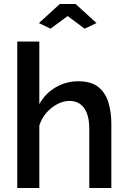

<svg xmlns="http://www.w3.org/2000/svg" viewBox="-20 -937 637 957"><path d="M535 0H425V-293Q425 -364 399 -399Q373 -434 326 -434Q296 -434 265.5 -418Q235 -402 211 -374.5Q187 -347 176 -311V0H66V-730H176V-418Q206 -472 258 -502Q310 -532 370 -532Q435 -532 471 -502.5Q507 -473 521 -424.5Q535 -376 535 -319ZM174 -822 278 -917H357L461 -822L402 -794L317 -857L232 -794Z"/></svg>

Font: Raleway SemiBold
Style: Regular
Weight: 600
Designer: Matt McInerney, Pablo Impallari, Rodrigo Fuenzalida
Foundry: Matt McInerney, Pablo Impallari, Rodrigo Fuenzalida
Version: Version 4.026